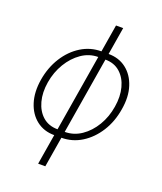

<svg xmlns="http://www.w3.org/2000/svg" viewBox="-166 -833 963 1143"><g transform="rotate(20 315.5 -262.0)"><path d="M246.1 11.7Q180.2 11.7 133.3 -24.9Q86.4 -61.5 66.2 -125.2Q45.9 -189 59.1 -271Q72.8 -353 113 -416.7Q153.3 -480.5 211.9 -516.8Q270.5 -553.2 339.8 -553.2H384.8Q451.2 -553.2 498 -516.8Q544.9 -480.5 565.4 -416.7Q585.9 -353 571.8 -271Q558.6 -189 518.3 -125.2Q478 -61.5 419.4 -24.9Q360.8 11.7 291.5 11.7ZM252.9 -27.8H297.9Q355 -27.8 403.1 -60.5Q451.2 -93.3 484.1 -148.4Q517.1 -203.6 527.8 -271Q539.1 -338.4 524.4 -393.6Q509.8 -448.7 472.4 -481.9Q435.1 -515.1 378.4 -515.1H333.5Q276.9 -515.1 228.8 -481.9Q180.7 -448.7 147.5 -393.6Q114.3 -338.4 103 -271Q91.8 -203.6 106.7 -148.4Q121.6 -93.3 158.9 -60.5Q196.3 -27.8 252.9 -27.8ZM214.4 204.1 368.7 -727.5H414.1L259.8 204.1Z"/></g></svg>

Font: Inter ExtraLight
Style: Italic
Weight: 250
Italic angle: -9.3988°
Designer: Rasmus Andersson
Foundry: rsms
Version: Version 4.001;git-66647c0bb